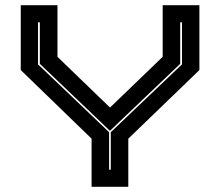

<svg xmlns="http://www.w3.org/2000/svg" viewBox="-20 -720 848 740"><path d="M333 0V-185.5L60 -450V-700H201.5V-501L404 -305.5L607 -501V-700H748.5V-450L474.5 -185.5V0ZM400.5 -66H407V-210.5L681.5 -472V-634H674.5V-474L404.5 -216.5H403L133.5 -474V-634H126.5V-472L400.5 -210.5Z"/></svg>

Font: Tourney Expanded ExtraBold
Style: Regular
Weight: 800
Width: 7
Designer: Tyler Finck
Foundry: Etcetera Type Co
Version: Version 1.010; ttfautohint (v1.8.3)